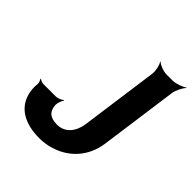

<svg xmlns="http://www.w3.org/2000/svg" viewBox="-201 -876 1025 1025"><g transform="rotate(45 311.5 -363.5)"><path d="M272 -108C218 -108 194 -132 192 -178C192 -191 201 -217 208 -225L205 -227C198 -219 175 -210 162 -210H67C58 -210 44 -216 39 -221L37 -218C41 -213 46 -200 46 -191C43 -161 45 -135 52 -112C74 -34 146 10 256 10C290 10 321 5 352 -6C439 -35 511 -108 526 -219L587 -661C590 -685 609 -722 623 -735L621 -737C606 -725 567 -711 543 -711H496C472 -711 437 -725 426 -737L424 -735C434 -722 443 -685 440 -661L379 -219C370 -155 333 -108 272 -108Z"/></g></svg>

Font: Asimov
Style: EdgeNarIt
Weight: 500
Designer: Google
Version: Version 2.000980: 2014